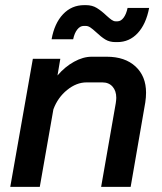

<svg xmlns="http://www.w3.org/2000/svg" viewBox="-20 -728 631 748"><path d="M108 -499H215L204 -434Q233 -468 268.5 -487.5Q304 -507 337 -507H396Q467 -507 508 -469Q549 -431 549 -367Q549 -349 546 -329L489 0H374L431 -326Q433 -340 433 -347Q433 -374 418.5 -390.5Q404 -407 379 -407H317Q278 -407 241.5 -377.5Q205 -348 188 -302L135 0H20ZM354 -603Q341 -615 332 -621Q323 -627 314 -627H306Q292 -627 281 -613Q270 -599 265 -575H181Q192 -637 225.5 -672.5Q259 -708 308 -708H315Q339 -708 357 -697Q375 -686 395 -667Q407 -656 415 -650.5Q423 -645 430 -645H438Q451 -645 461.5 -659Q472 -673 477 -697H561Q549 -634 516.5 -599Q484 -564 437 -564H430Q407 -564 390.5 -574Q374 -584 354 -603Z"/></svg>

Font: Bai Jamjuree SemiBold
Style: Italic
Weight: 600
Italic angle: -10°
Version: Version 1.000; ttfautohint (v1.6)